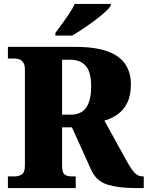

<svg xmlns="http://www.w3.org/2000/svg" viewBox="-20 -951 747 971"><path d="M20 0V-59H56Q73 -59 89.5 -68.5Q106 -78 106 -115V-598Q106 -623 97.5 -635Q89 -647 77 -651Q65 -655 56 -655H20V-714H359Q464 -714 526 -690.5Q588 -667 615 -624.5Q642 -582 642 -525Q642 -468 623.5 -431Q605 -394 574.5 -372.5Q544 -351 508 -341L616 -145Q641 -99 659 -79Q677 -59 701 -59H707V0H663Q581 0 524.5 -17Q468 -34 442 -90L344 -307H294V-115Q294 -78 307 -68.5Q320 -59 340 -59H363V0ZM336 -371Q391 -371 416 -407Q441 -443 441 -514Q441 -586 414 -617.5Q387 -649 334 -649H294V-371ZM260 -784Q274 -804 293 -829.5Q312 -855 330 -882Q348 -909 358 -931H540V-921Q531 -908 509 -888Q487 -868 458 -846.5Q429 -825 399 -805Q369 -785 345 -771H260Z"/></svg>

Font: Noto Serif Armenian SemiCondensed Black
Style: Regular
Weight: 900
Width: 4
Designer: Monotype Design Team
Foundry: Monotype Imaging Inc.
Version: Version 2.008; ttfautohint (v1.8.4.7-5d5b)